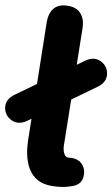

<svg xmlns="http://www.w3.org/2000/svg" viewBox="-20 -701 426 728"><path d="M191.8 6.2Q124.9 0.4 99.5 -46.5Q74.2 -93.5 87.3 -174.3Q109 -308.5 129.6 -441.7Q143.8 -528.8 157 -615.9Q162.6 -650.8 182.7 -667.8Q202.9 -684.8 236.2 -679.2Q269.5 -674.4 283.9 -651.8Q298.4 -629.1 293 -594.2Q258 -372.5 222.3 -149.8Q220.3 -138.5 221.8 -127.5Q223.3 -116.6 227.9 -110.2Q232.6 -103.7 239.5 -103.3Q273.3 -101.9 288.2 -81.8Q303 -61.7 297.6 -34.8Q291.4 -2.7 258 3.9Q224.6 10.4 191.8 6.2ZM35.3 -341.7 302.9 -470.8Q336.6 -486.8 361.9 -468.8Q387.1 -450.7 385.9 -419.9Q384.7 -389 350.3 -372.1L83.4 -243Q49.7 -227 24.1 -245Q-1.6 -263.1 -0.4 -293.9Q0.8 -324.8 35.3 -341.7Z"/></svg>

Font: SN Pro Thin
Style: Italic
Weight: 200
Italic angle: -9°
Designer: Tobias Whetton
Foundry: Supernotes
Version: Version 1.003;Glyphs 3.3 (3324)